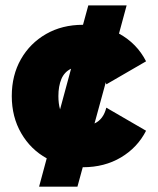

<svg xmlns="http://www.w3.org/2000/svg" viewBox="-20 -616 595 724"><path d="M457.5 -595.7 428.7 -489.3Q496.1 -452.6 530.8 -384.8L380.9 -297.9Q379.9 -301.8 378.9 -305.7L336.4 -150.4Q370.1 -166 380.9 -210L530.8 -123Q498.5 -59.6 436.3 -22.5Q374 14.6 293 14.6H292L272 87.9H127.4L156.2 -19Q95.7 -52.2 60.1 -113.5Q24.4 -174.8 24.4 -253.9Q24.4 -332 58.8 -392.6Q93.3 -453.1 153.8 -487.8Q214.4 -522.5 292.5 -522.5H293L313 -595.7ZM200.2 -253.9Q200.2 -225.1 206.5 -203.6L248 -356.9Q222.7 -344.7 211.4 -317.9Q200.2 -291 200.2 -253.9Z"/></svg>

Font: Giphurs Black
Style: Regular
Weight: 900
Version: Version 0.920; ttfautohint (v1.8.4.7-5d5b)